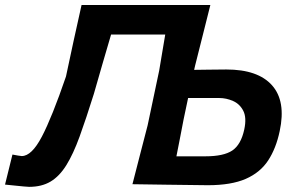

<svg xmlns="http://www.w3.org/2000/svg" viewBox="-59 -733 1176 764"><path d="M57 10.5Q53 10.5 35.8 9Q18.5 7.5 -2.5 5.2Q-23.5 3 -39 1.5L-9.5 -118Q0 -116 12.5 -114Q25 -112 27.5 -112Q67 -112 107.5 -189.2Q148 -266.5 203.5 -428.5Q218 -497.5 233.8 -569.8Q249.5 -642 265.5 -713H778Q763 -653 749 -597.5Q735 -542 717.5 -472.5L713.5 -455Q739.5 -455.5 771.2 -455.8Q803 -456 841.5 -456.5Q967.5 -456.5 1023.5 -393.5Q1079.5 -330.5 1054 -211.5Q1039.5 -142.5 1008 -94.5Q976.5 -46.5 918.8 -21.2Q861 4 768 4Q678 3 605.8 2Q533.5 1 468 0Q483 -58 497 -112.8Q511 -167.5 528.5 -234.5L574.5 -452.5Q581 -492.5 587 -527.2Q593 -562 598.5 -595.5H383Q366 -538 349 -479.5Q332 -421 314.5 -359.5Q283.5 -260.5 258 -190.2Q232.5 -120 205 -75.8Q177.5 -31.5 142.2 -10.5Q107 10.5 57 10.5ZM643 -111H758.5Q831 -111 865.5 -134.2Q900 -157.5 913 -218Q923 -265 909 -292.2Q895 -319.5 868.2 -331.2Q841.5 -343 813 -343H689.5L671.5 -257.5Q663.5 -216 656.8 -181.2Q650 -146.5 643 -111Z"/></svg>

Font: Commissioner Loud SemiBold
Style: Italic
Weight: 600
Italic angle: -12°
Designer: Kostas Bartsokas
Foundry: Kostas Bartsokas
Version: Version 1.000; ttfautohint (v1.8.3)